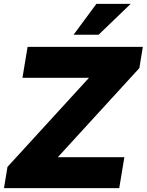

<svg xmlns="http://www.w3.org/2000/svg" viewBox="-20 -969 756 989"><path d="M0.5 0 18.6 -109.4 438.5 -568.4H95.7L122.1 -727.5H715.8L697.8 -618.2L277.8 -159.2H620.6L594.2 0ZM358.9 -790 476.6 -949.2H653.3L487.8 -790Z"/></svg>

Font: Inter 28pt Black
Style: Italic
Weight: 900
Italic angle: -9.3988°
Designer: Rasmus Andersson
Foundry: rsms
Version: Version 4.001;git-66647c0bb